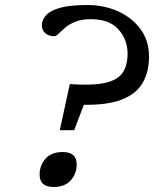

<svg xmlns="http://www.w3.org/2000/svg" viewBox="-20 -737 614 766"><path d="M328 -717Q395 -717 451 -691.8Q507 -666.5 540.8 -620.5Q574.5 -574.5 574.5 -511.5Q574.5 -450 549.2 -406.5Q524 -363 467 -340.2Q410 -317.5 314.5 -319L276 -217.5H218.5L258.5 -401.5Q350 -395 400 -406.5Q450 -418 469.5 -447.2Q489 -476.5 489 -523Q489 -579 452.5 -619.8Q416 -660.5 342.5 -660.5Q305.5 -660.5 280.5 -650.2Q255.5 -640 239.8 -626.5Q224 -613 214 -602.8Q204 -592.5 196.5 -592.5Q174.5 -592.5 160.8 -604.5Q147 -616.5 147 -636Q147 -657.5 163.5 -676Q180 -694.5 219.5 -705.8Q259 -717 328 -717ZM230.5 -130.5Q286 -130.5 286 -80.5Q286 -44.5 262.5 -17.8Q239 9 193.5 9Q138 9 138 -40.5Q138 -77 161.5 -103.8Q185 -130.5 230.5 -130.5Z"/></svg>

Font: Newsreader Caption
Style: Italic
Weight: 400
Italic angle: -17°
Designer: Hugues Gentile
Foundry: Production Type
Version: Version 1.001